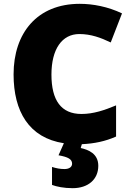

<svg xmlns="http://www.w3.org/2000/svg" viewBox="-20 -744 689 1004"><path d="M494 123C494 59 442 39 402 30L408 10C473 7 531 -5 587 -30V-193C527 -168 469 -148 406 -148C300 -148 249 -219 249 -354C249 -487 304 -566 395 -566C455 -566 507 -547 559 -522L618 -674C545 -709 466 -724 397 -724C174 -724 51 -571 51 -355C51 -162 131 -23 314 5L286 68C337 77 357 89 357 112C357 129 342 140 317 140C295 140 274 136 252 129V223C276 232 314 240 360 240C441 240 494 194 494 123Z"/></svg>

Font: Noto Sans Sinhala UI Black
Style: Regular
Weight: 900
Designer: Jelle Bosma - Monotype Design Team
Foundry: Monotype Imaging Inc.
Version: Version 2.006